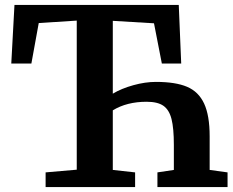

<svg xmlns="http://www.w3.org/2000/svg" viewBox="-20 -763 951 783"><path d="M616 -429Q696 -429 743 -409Q790 -389 812.5 -340.5Q835 -292 835 -207V-70L908 -60V0H622V-60L689 -70V-172Q689 -240 679.5 -277.5Q670 -315 646.5 -331.5Q623 -348 578 -348Q497 -348 440 -313V-70L531 -60V0H166V-60L293 -71V-679L138 -669L108 -504H26L39 -743H709L719 -504H640L608 -668L440 -678V-381Q475 -402 523.5 -415.5Q572 -429 616 -429Z"/></svg>

Font: Koeln Type Serif
Style: Bold
Weight: 700
Designer: Eben Sorkin
Foundry: Eben Sorkin
Version: Version 2.002